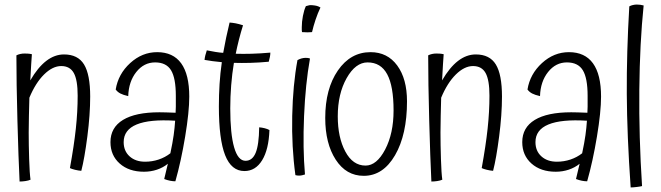

<svg xmlns="http://www.w3.org/2000/svg" viewBox="-20 -762 2902 843"><path d="M106 -180Q106 -127 108 -63.5Q110 0 114 27Q105 31 91.5 33Q78 35 66 35Q61 -66 56.5 -233Q52 -400 52 -519Q60 -523 69 -525Q78 -527 88 -527Q95 -527 103 -526.5Q111 -526 120 -524Q120 -522 117 -480Q114 -438 113 -409Q146 -466 183 -494.5Q220 -523 261 -523Q322 -523 349 -479Q376 -435 376 -338Q376 -259 363.5 -162.5Q351 -66 337 -12Q324 -13 309.5 -16.5Q295 -20 287 -24Q305 -123 313 -197.5Q321 -272 321 -342Q321 -411 304 -441.5Q287 -472 249 -472Q211 -472 173.5 -435Q136 -398 109 -333Q108 -293 107 -253.5Q106 -214 106 -180Z M811 -338Q811 -271 793 -162.5Q775 -54 750 34Q739 34 726.5 31.5Q714 29 701 24Q705 8 710.5 -16Q716 -40 717 -43Q696 -26 669 -17Q642 -8 612 -8Q546 -8 505.5 -44Q465 -80 465 -138Q465 -202 520 -235.5Q575 -269 680 -269Q694 -269 708.5 -268.5Q723 -268 751 -267Q752 -279 752 -293.5Q752 -308 752 -341Q752 -419 731 -453.5Q710 -488 661 -488Q612 -488 578.5 -446Q545 -404 543 -340Q521 -345 508.5 -351.5Q496 -358 488 -369Q499 -437 551.5 -485Q604 -533 670 -533Q740 -533 775.5 -484Q811 -435 811 -338ZM523 -138Q523 -99 549 -75.5Q575 -52 617 -52Q648 -52 676.5 -61.5Q705 -71 728 -89Q738 -136 742.5 -168.5Q747 -201 749 -232Q637 -239 580 -215.5Q523 -192 523 -138Z M1118 -203Q1130 -202 1142 -199Q1154 -196 1163 -191Q1160 -106 1131 -58.5Q1102 -11 1053 -11Q996 -11 968.5 -80.5Q941 -150 941 -295Q941 -345 944 -393Q947 -441 954 -489Q932 -491 913.5 -493.5Q895 -496 878 -499Q879 -509 881.5 -519Q884 -529 888 -541Q908 -537 926 -534Q944 -531 960 -530Q966 -564 973 -597Q980 -630 988 -663Q1002 -662 1015 -659.5Q1028 -657 1047 -651Q1037 -619 1029 -587.5Q1021 -556 1015 -526Q1047 -525 1084.5 -526Q1122 -527 1167 -531Q1167 -522 1165 -512Q1163 -502 1160 -491Q1117 -487 1079 -486Q1041 -485 1007 -486Q999 -438 995 -387.5Q991 -337 991 -286Q991 -174 1008 -115Q1025 -56 1058 -56Q1088 -56 1102.5 -91Q1117 -126 1118 -203Z M1353 -739Q1364 -738 1371.5 -736Q1379 -734 1387 -729Q1375 -704 1365.5 -675.5Q1356 -647 1350 -621Q1343 -620 1330.5 -620Q1318 -620 1306 -621Q1305 -625 1305 -629.5Q1305 -634 1305 -643Q1305 -666 1310 -692Q1315 -718 1323 -735Q1332 -738 1338 -739Q1344 -740 1353 -739ZM1286 -498Q1295 -503 1304 -505.5Q1313 -508 1322 -508Q1326 -508 1331 -507.5Q1336 -507 1341 -505Q1321 -393 1315 -252Q1309 -111 1319 4Q1313 6 1306.5 7.5Q1300 9 1293 9Q1289 9 1285 8.5Q1281 8 1277 7Q1260 -117 1263 -253.5Q1266 -390 1286 -498Z M1408 -244Q1408 -372 1463.5 -452.5Q1519 -533 1607 -533Q1681 -533 1724 -474.5Q1767 -416 1767 -317Q1767 -171 1714.5 -80.5Q1662 10 1577 10Q1500 10 1454 -61Q1408 -132 1408 -244ZM1708 -277Q1708 -384 1680 -436Q1652 -488 1594 -488Q1541 -488 1502 -419Q1463 -350 1463 -251Q1463 -159 1496 -97Q1529 -35 1585 -35Q1634 -35 1671 -105.5Q1708 -176 1708 -277Z M1914 -180Q1914 -127 1916 -63.5Q1918 0 1922 27Q1913 31 1899.5 33Q1886 35 1874 35Q1869 -66 1864.5 -233Q1860 -400 1860 -519Q1868 -523 1877 -525Q1886 -527 1896 -527Q1903 -527 1911 -526.5Q1919 -526 1928 -524Q1928 -522 1925 -480Q1922 -438 1921 -409Q1954 -466 1991 -494.5Q2028 -523 2069 -523Q2130 -523 2157 -479Q2184 -435 2184 -338Q2184 -259 2171.5 -162.5Q2159 -66 2145 -12Q2132 -13 2117.5 -16.5Q2103 -20 2095 -24Q2113 -123 2121 -197.5Q2129 -272 2129 -342Q2129 -411 2112 -441.5Q2095 -472 2057 -472Q2019 -472 1981.5 -435Q1944 -398 1917 -333Q1916 -293 1915 -253.5Q1914 -214 1914 -180Z M2619 -338Q2619 -271 2601 -162.5Q2583 -54 2558 34Q2547 34 2534.5 31.5Q2522 29 2509 24Q2513 8 2518.5 -16Q2524 -40 2525 -43Q2504 -26 2477 -17Q2450 -8 2420 -8Q2354 -8 2313.5 -44Q2273 -80 2273 -138Q2273 -202 2328 -235.5Q2383 -269 2488 -269Q2502 -269 2516.5 -268.5Q2531 -268 2559 -267Q2560 -279 2560 -293.5Q2560 -308 2560 -341Q2560 -419 2539 -453.5Q2518 -488 2469 -488Q2420 -488 2386.5 -446Q2353 -404 2351 -340Q2329 -345 2316.5 -351.5Q2304 -358 2296 -369Q2307 -437 2359.5 -485Q2412 -533 2478 -533Q2548 -533 2583.5 -484Q2619 -435 2619 -338ZM2331 -138Q2331 -99 2357 -75.5Q2383 -52 2425 -52Q2456 -52 2484.5 -61.5Q2513 -71 2536 -89Q2546 -136 2550.5 -168.5Q2555 -201 2557 -232Q2445 -239 2388 -215.5Q2331 -192 2331 -138Z M2799 55Q2792 57 2775.5 59Q2759 61 2749 61Q2733 -168 2732 -349.5Q2731 -531 2743 -734Q2750 -738 2759 -740Q2768 -742 2776 -742Q2784 -742 2791.5 -741Q2799 -740 2806 -738Q2789 -574 2787 -367.5Q2785 -161 2799 55Z"/></svg>

Font: Atma Light
Style: Regular
Weight: 300
Designer: Gregori Vincens, Jeremie Hornus, Riccardo Olocco, Yoann Minet.
Foundry: black foundry
Version: Version 1.102;PS 1.100;hotconv 1.0.86;makeotf.lib2.5.63406